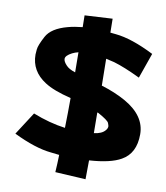

<svg xmlns="http://www.w3.org/2000/svg" viewBox="-90 -845 846 980"><g transform="rotate(10 332.5 -354.5)"><path d="M419 -424Q489 -403 546 -371Q655 -309 655 -213Q655 -114 585 -75Q531 -44 421 -37L420 61L262 52Q265 6 266 -38Q246 -40 222 -43Q140 -51 27 -106L103 -224Q189 -190 271 -179Q273 -257 273 -334Q182 -356 136 -386Q58 -436 58 -522Q58 -527 60 -548.5Q62 -570 87.5 -618Q113 -666 196 -688Q230 -697 271 -701Q270 -730 270 -762L414 -770Q415 -733 415 -698Q428 -696 444 -695Q527 -687 644 -628L598 -497Q515 -537 460 -553Q437 -559 417 -563Q418 -490 419 -424ZM272 -571Q255 -567 241 -560Q208 -543 208 -526Q208 -512 225 -494Q239 -478 273 -467Q272 -513 272 -571ZM421 -178Q462 -183 479 -204Q488 -214 488 -225Q488 -229 483 -242Q478 -255 425 -284Q423 -284 420 -285Q421 -227 421 -178Z"/></g></svg>

Font: KN Bobohei
Style: Bold
Weight: 700
Designer: Kingnam Type Foundry
Version: Version 1.710;March 18, 2023